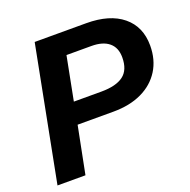

<svg xmlns="http://www.w3.org/2000/svg" viewBox="-123 -807 914 926"><g transform="rotate(-20 334.0 -344.0)"><path d="M415 -688Q535.2 -688 601.8 -633.3Q668.5 -578.6 668.5 -481.9Q668.5 -408.7 634.5 -354.7Q600.6 -300.8 538.8 -271.5Q477.1 -242.2 393.1 -242.2H209L161.1 0H17.6L150.9 -688ZM230 -353H371.1Q446.8 -353 484.6 -381.3Q522.5 -409.7 522.5 -474.1Q522.5 -523.9 491.2 -550Q460 -576.2 401.4 -576.2H273.4Z"/></g></svg>

Font: Arimo
Style: Bold Italic
Weight: 700
Italic angle: -12°
Designer: Steve Matteson
Foundry: Monotype Imaging Inc.
Version: Version 1.33